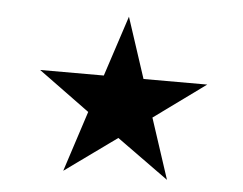

<svg xmlns="http://www.w3.org/2000/svg" viewBox="-41 -644 710 560"><g transform="rotate(5 314.5 -364.0)"><path d="M220.7 -309.1 163.1 -131.8 314.9 -241.2 466.8 -131.8 408.7 -309.1 559.6 -418.9H373L314.9 -596.2L256.8 -418.9H70.3Z"/></g></svg>

Font: Gandom
Style: Regular
Weight: 400
Foundry: DejaVu fonts team - Redesigned by Saber Rastikerdar - Based on Samim Font
Version: Version 0.8